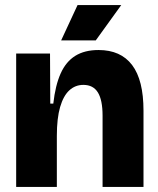

<svg xmlns="http://www.w3.org/2000/svg" viewBox="-20 -740 626 760"><path d="M44 0V-304V-528H178L179 -330H191Q199 -402 220 -449Q241 -496 278 -519Q315 -542 370 -542Q458 -542 503 -482.5Q548 -423 548 -302V0H386V-282Q386 -344 367.5 -374Q349 -404 310 -404Q278 -404 254.5 -382.5Q231 -361 218 -316.5Q205 -272 205 -202V0ZM359 -580H222L287 -720H460Z"/></svg>

Font: Bricolage Grotesque 72pt ExtraBold
Style: Regular
Weight: 800
Designer: Mathieu Triay
Foundry: Atelier Triay
Version: Version 1.001;gftools[0.9.33.dev8+g029e19f]